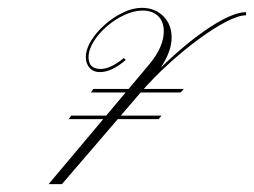

<svg xmlns="http://www.w3.org/2000/svg" viewBox="-20 -470 648 490"><path d="M212 -234 218 -243H449L441 -234ZM155 -166 162 -175H392L385 -166ZM390 -297Q458 -363 516.5 -401Q575 -439 608 -439V-431Q589 -431 557 -414.5Q525 -398 487 -370Q449 -342 410.5 -307Q372 -272 339 -234L138 0H104L362 -307Q398 -351 398 -390Q398 -415 383.5 -429Q369 -443 344 -443Q322 -443 298 -432Q274 -421 253 -403Q232 -385 219 -364Q206 -343 206 -324Q206 -294 237 -294Q262 -294 296 -322L301 -317Q265 -286 235 -286Q218 -286 208.5 -297Q199 -308 199 -324Q199 -344 212.5 -366Q226 -388 247.5 -407Q269 -426 294 -438Q319 -450 342 -450Q375 -450 396.5 -429Q418 -408 418 -374Q418 -339 390 -297Z"/></svg>

Font: Ballet 24pt
Style: Regular
Weight: 400
Designer: Maximiliano R. Sproviero
Foundry: Omnibus-Type
Version: Version 1.100